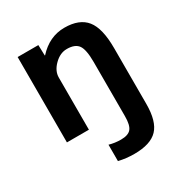

<svg xmlns="http://www.w3.org/2000/svg" viewBox="-178 -656 952 1012"><g transform="rotate(-30 298.5 -149.5)"><path d="M403.3 -296.9Q403.3 -372.1 383.8 -399.4Q364.3 -426.8 314.5 -426.8Q273.4 -426.8 238.3 -392.1Q203.1 -357.4 203.1 -317.4V0H69.3V-519.5H195.3L197.3 -455.1H199.2Q267.6 -530.3 359.4 -530.3Q450.2 -530.3 491.7 -478.5Q533.2 -426.8 533.2 -306.6V33.2Q533.2 139.6 489.7 185.1Q446.3 230.5 347.7 230.5Q298.8 230.5 252.9 219.7V120.1Q287.1 129.9 324.2 129.9Q368.2 129.9 385.7 108.9Q403.3 87.9 403.3 33.2Z"/></g></svg>

Font: Mgen+ 1c bold
Style: Bold
Weight: 700
Designer: [Source Han Sans]
Ryoko NISHIZUKA  (kana & ideographs); Paul D. Hunt (Latin, Greek & Cyrillic); Wenlong ZHANG  (bopomofo
Version: Version 1.059.20150602